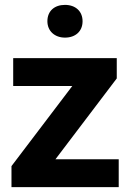

<svg xmlns="http://www.w3.org/2000/svg" viewBox="-20 -766 535 786"><path d="M27 0H466V-114H207L458 -445V-528H34V-414H276L27 -86ZM174 -679C174 -639 204 -612 246 -612C289 -612 318 -638 318 -679C318 -720 289 -746 246 -746C203 -746 174 -721 174 -679Z"/></svg>

Font: Asimov Pro
Style: Bd
Weight: 700
Designer: Google
Version: Version 2.000980; 2014